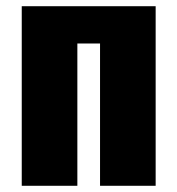

<svg xmlns="http://www.w3.org/2000/svg" viewBox="-20 -598 571 618"><path d="M50 0V-578H481V0H302V-458H229V0Z"/></svg>

Font: Oswald Heavy
Style: Regular
Weight: 400
Designer: Vernon Adams
Foundry: Vernon Adams
Version: Version 4.101